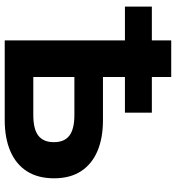

<svg xmlns="http://www.w3.org/2000/svg" viewBox="14 -759 745 813"><g transform="rotate(90 386.5 -352.5)"><path d="M151 0V-509H8V-623H151V-705H306V-623H457V-509H306V-416H489Q565 -416 620 -392.5Q675 -369 705 -323Q735 -277 735 -209Q735 -141 705.5 -94.5Q676 -48 620.5 -24Q565 0 489 0ZM306 -121H467Q527 -121 554.5 -142.5Q582 -164 582 -208Q582 -253 554 -274Q526 -295 467 -295H306Z"/></g></svg>

Font: Nunito Sans 10pt ExtraBold
Style: Regular
Weight: 800
Designer: Vernon Adams
Foundry: Vernon Adams
Version: Version 3.101;gftools[0.9.27]